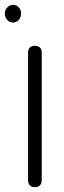

<svg xmlns="http://www.w3.org/2000/svg" viewBox="-44 -771 266 801"><path d="M101 10Q92 10 86 6.5Q80 3 76.5 -3.5Q73 -10 73 -19V-552Q73 -561 76.5 -567.5Q80 -574 86.5 -577Q93 -580 102 -580Q111 -580 117.5 -576.5Q124 -573 127 -567Q130 -561 130 -551V-18Q130 -9 126.5 -3Q123 3 117 6.5Q111 10 101 10ZM10 -677Q-4 -677 -14 -688Q-24 -699 -24 -715Q-24 -729 -13.5 -740Q-3 -751 10 -751Q24 -751 34 -740.5Q44 -730 44 -715Q44 -699 34.5 -688Q25 -677 10 -677Z"/></svg>

Font: Fredoka SemiCondensed Light
Style: Regular
Weight: 300
Width: 4
Designer: Ben Nathan
Foundry: Milena B. Brandão, Ben Nathan
Version: Version 2.001